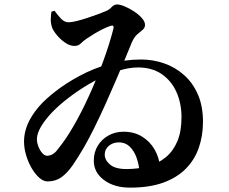

<svg xmlns="http://www.w3.org/2000/svg" viewBox="-20 -803 1040 871"><path d="M227.4 -754.1 213.2 -750Q211.3 -737 210.4 -718.4Q209.4 -699.8 216.2 -678.3Q220.7 -665.1 237 -644.9Q253.3 -624.8 275.1 -609.7Q296.9 -594.6 317.6 -594.6Q335.9 -594.6 346.7 -606Q357.4 -617.4 375.1 -629Q390.9 -639.7 410.6 -651.5Q430.3 -663.2 449.8 -672.6Q469.2 -682 482.7 -686.1Q491.5 -688.3 494 -684.9Q496.5 -681.4 494.5 -672.6Q476.5 -602.4 447.8 -524.2Q419.1 -446 384.7 -370.3Q350.4 -294.6 313.9 -231.6Q277.4 -168.5 243.6 -127.8Q231.7 -110.7 218.9 -103.5Q206.2 -96.4 193.6 -96.4Q182.8 -96.4 172.4 -107.8Q162 -119.2 155 -136.3Q148 -153.4 147.5 -169.4Q146.9 -189.4 157.7 -212.7Q168.5 -236.1 190 -263.1Q213.8 -293.8 250.8 -326.3Q287.9 -358.8 332.4 -389.2Q376.9 -419.6 425.1 -444.1Q473.3 -468.6 519.7 -482.8Q566.1 -497 606.1 -497Q670.1 -497 714.1 -466.5Q758 -436 780.6 -385.1Q803.1 -334.2 803.4 -272.9Q803.6 -208.3 785 -163.2Q766.3 -118.1 732.4 -89.9Q698.4 -61.8 652.7 -48.9Q607 -36.1 553.6 -36.1Q502.7 -36.1 478.9 -56.6Q455.1 -77.1 455.1 -101.5Q455.1 -126.1 474 -141.6Q492.8 -157.2 519.1 -157.2Q548.6 -157.2 568.5 -137.9Q588.4 -118.5 599.4 -87.9Q610.4 -57.3 612.6 -24.6L706.3 -42.4Q702.6 -88.2 681.1 -125.2Q659.7 -162.1 623.8 -183.8Q588 -205.5 539.9 -205.5Q503.9 -205.5 473.1 -188.9Q442.3 -172.2 423.9 -142.5Q405.5 -112.8 405.5 -73.8Q405.5 -20.9 451.6 13.6Q497.6 48.2 570.4 48.2Q657.8 48.2 720.4 25.6Q782.9 3 823 -37.6Q863 -78.3 881.9 -132.8Q900.8 -187.4 900.8 -250.5Q900.8 -321.4 877.9 -374.1Q855 -426.9 815.2 -462.4Q775.5 -497.9 724.7 -515.5Q674 -533.1 619.4 -533.1Q545.2 -533.1 474.3 -512.7Q403.4 -492.2 342.2 -459.4Q281.1 -426.7 233.8 -390.2Q186.6 -353.6 158.7 -321.8Q136.4 -296 120.5 -269.3Q104.7 -242.6 96.9 -215.3Q89 -188 89 -160.9Q89 -130.5 98.5 -98.7Q108 -66.9 123.7 -40Q139.5 -13.1 158.3 3.5Q177 20 195.9 20Q232.1 20 258.9 0.8Q285.6 -18.5 309.8 -53.4Q333.9 -88.3 361.6 -136Q383.6 -174.1 408.6 -224.8Q433.7 -275.5 458.5 -330.7Q483.3 -385.8 506.2 -439.3Q529.2 -492.7 548 -537.6Q566.8 -582.4 578.3 -611.3Q589.2 -635.6 603 -647.4Q616.8 -659.2 627.4 -668Q637.9 -676.8 637.9 -690.2Q637.9 -705 623.4 -721.2Q609 -737.5 587.7 -751.4Q566.3 -765.4 545.4 -774.1Q524.5 -782.8 511.1 -782.8Q497.6 -782.8 486.5 -770.8Q475.3 -758.8 461.3 -753.1Q448.7 -747.5 426 -739Q403.2 -730.5 377.2 -722Q351.3 -713.4 327.9 -707.6Q304.6 -701.9 290.6 -701.9Q271.6 -701.9 255.5 -719.6Q239.5 -737.4 227.4 -754.1Z"/></svg>

Font: Early Summer Mincho VF
Style: Regular
Weight: 250
Designer: GuiWonder
Version: Version 1.002